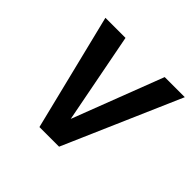

<svg xmlns="http://www.w3.org/2000/svg" viewBox="-127 -617 750 750"><g transform="rotate(45 248.0 -242.0)"><path d="M58 -484H169L241.5 -109L385.5 -484H496.5L286 0H177.5Z"/></g></svg>

Font: Karla SemiBold
Style: Italic
Weight: 600
Italic angle: -8°
Designer: Jonathan Pinhorn
Version: Version 2.004;gftools[0.9.33]